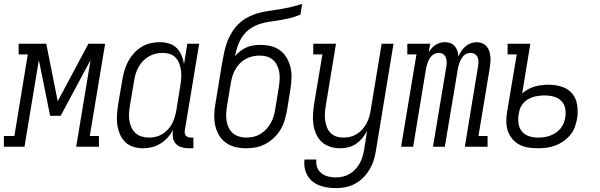

<svg xmlns="http://www.w3.org/2000/svg" viewBox="-65 -755 3085 988"><path d="M-45 0V-55H9L78 -475H31V-530H173L232 -234L390 -530H476L397 -55H444V0H327L401 -446L247 -159H193L135 -446L61 0Z M670 8Q644 8 619.5 0Q595 -8 578 -25.5Q561 -43 551.5 -66Q542 -89 538.5 -114Q535 -139 537 -165.5Q539 -192 543 -218L565 -348Q569 -371 576 -394.5Q583 -418 595 -440Q607 -462 624.5 -481.5Q642 -501 664 -514Q686 -527 710 -532.5Q734 -538 758 -538Q782 -538 805 -531Q828 -524 844 -508Q860 -492 869 -470.5Q878 -449 882 -426L899 -530H960L886 -84Q885 -76 886 -69Q887 -62 891.5 -57Q896 -52 902.5 -49.5Q909 -47 917 -47H930V8H907Q888 8 870 3Q852 -2 840 -15Q828 -28 825 -46.5Q822 -65 825 -84V-86Q814 -65 797 -46.5Q780 -28 759.5 -15.5Q739 -3 716 2.5Q693 8 670 8ZM701 -47Q718 -47 736 -51Q754 -55 769.5 -64.5Q785 -74 798 -87.5Q811 -101 819.5 -117Q828 -133 833.5 -150.5Q839 -168 842 -185L863 -315Q866 -334 867.5 -353.5Q869 -373 866.5 -391.5Q864 -410 857.5 -427.5Q851 -445 839 -458Q827 -471 809 -477Q791 -483 772 -483Q754 -483 735.5 -478.5Q717 -474 700.5 -464.5Q684 -455 670.5 -440.5Q657 -426 647.5 -409Q638 -392 633 -374.5Q628 -357 625 -339L603 -209Q600 -189 599 -170Q598 -151 601 -133Q604 -115 612 -98Q620 -81 633 -69.5Q646 -58 664 -52.5Q682 -47 701 -47Z M1201 8Q1173 8 1146 1.5Q1119 -5 1097.5 -20.5Q1076 -36 1062.5 -58.5Q1049 -81 1043 -107Q1037 -133 1037.5 -161.5Q1038 -190 1043 -218L1062 -334Q1066 -357 1069.5 -379.5Q1073 -402 1077 -425Q1082 -453 1087.5 -480.5Q1093 -508 1102.5 -535Q1112 -562 1127.5 -587.5Q1143 -613 1164.5 -633.5Q1186 -654 1212.5 -667.5Q1239 -681 1267 -688.5Q1295 -696 1323 -699.5Q1351 -703 1379 -708Q1407 -713 1435 -719.5Q1463 -726 1490 -735L1481 -680Q1456 -669 1429.5 -662.5Q1403 -656 1376.5 -651.5Q1350 -647 1323.5 -643.5Q1297 -640 1271 -631.5Q1245 -623 1221.5 -606.5Q1198 -590 1182.5 -567Q1167 -544 1158 -518Q1149 -492 1144 -466Q1156 -480 1171.5 -492Q1187 -504 1204.5 -511.5Q1222 -519 1239.5 -521.5Q1257 -524 1275 -524Q1303 -524 1329.5 -517.5Q1356 -511 1376.5 -495.5Q1397 -480 1410.5 -457Q1424 -434 1430 -408Q1436 -382 1435 -354Q1434 -326 1430 -299L1411 -182Q1406 -157 1398.5 -132.5Q1391 -108 1377 -85.5Q1363 -63 1343 -44.5Q1323 -26 1299.5 -13.5Q1276 -1 1250.5 3.5Q1225 8 1201 8ZM1202 -47Q1220 -47 1238.5 -51Q1257 -55 1274 -65Q1291 -75 1304.5 -89.5Q1318 -104 1327.5 -120.5Q1337 -137 1342.5 -155Q1348 -173 1351 -191L1370 -308Q1373 -327 1374 -346Q1375 -365 1372 -383.5Q1369 -402 1361 -418.5Q1353 -435 1339.5 -447Q1326 -459 1308 -464Q1290 -469 1271 -469Q1253 -469 1235 -465Q1217 -461 1200 -452Q1183 -443 1169.5 -429Q1156 -415 1146.5 -398.5Q1137 -382 1131.5 -364.5Q1126 -347 1123 -329L1103 -209Q1100 -189 1099 -170Q1098 -151 1101 -132.5Q1104 -114 1112 -97.5Q1120 -81 1133.5 -69.5Q1147 -58 1165 -52.5Q1183 -47 1202 -47Z M1665 213Q1643 213 1621.5 210Q1600 207 1580 199.5Q1560 192 1544 179.5Q1528 167 1517.5 149Q1507 131 1503 109.5Q1499 88 1502 66H1563Q1561 80 1563.5 93.5Q1566 107 1572.5 118Q1579 129 1589.5 137Q1600 145 1612 149.5Q1624 154 1637.5 156Q1651 158 1665 158Q1683 158 1701 153.5Q1719 149 1735.5 139Q1752 129 1765 114.5Q1778 100 1787 83.5Q1796 67 1801 49Q1806 31 1809 14L1824 -81Q1814 -62 1799.5 -44.5Q1785 -27 1766.5 -14.5Q1748 -2 1726.5 3Q1705 8 1685 8Q1658 8 1633.5 0Q1609 -8 1591 -24.5Q1573 -41 1562.5 -64Q1552 -87 1548 -112.5Q1544 -138 1545.5 -164.5Q1547 -191 1551 -218L1594 -475H1547V-530H1664L1611 -209Q1608 -190 1607 -171Q1606 -152 1608.5 -134Q1611 -116 1617.5 -99.5Q1624 -83 1636.5 -70.5Q1649 -58 1666 -52.5Q1683 -47 1702 -47Q1720 -47 1737 -51Q1754 -55 1770 -64.5Q1786 -74 1798.5 -88Q1811 -102 1820 -118Q1829 -134 1834 -150.5Q1839 -167 1842 -185L1899 -530H1960L1869 23Q1865 47 1857.5 71Q1850 95 1836.5 117.5Q1823 140 1804 159Q1785 178 1762 190.5Q1739 203 1714.5 208Q1690 213 1665 213Z M1999 0 2078 -475H2031V-530H2149L2141 -486Q2148 -497 2156.5 -507Q2165 -517 2176 -524Q2187 -531 2199.5 -534.5Q2212 -538 2224 -538Q2239 -538 2252.5 -533Q2266 -528 2275 -517.5Q2284 -507 2288.5 -493.5Q2293 -480 2294 -465Q2301 -480 2309.5 -493Q2318 -506 2330.5 -516.5Q2343 -527 2358 -532.5Q2373 -538 2388 -538Q2403 -538 2416.5 -532.5Q2430 -527 2439 -516.5Q2448 -506 2452.5 -492.5Q2457 -479 2458.5 -464Q2460 -449 2458.5 -434Q2457 -419 2455 -404L2397 -55H2444V0H2327L2395 -414Q2397 -426 2397 -438Q2397 -450 2392.5 -460.5Q2388 -471 2378 -477Q2368 -483 2356 -483Q2347 -483 2337 -479Q2327 -475 2320 -467.5Q2313 -460 2308 -451Q2303 -442 2299.5 -432.5Q2296 -423 2293.5 -413.5Q2291 -404 2290 -394L2224 0H2163L2232 -414Q2234 -426 2233.5 -438Q2233 -450 2228.5 -460.5Q2224 -471 2214.5 -477Q2205 -483 2193 -483Q2183 -483 2173.5 -479Q2164 -475 2156.5 -467.5Q2149 -460 2144 -451Q2139 -442 2135.5 -432.5Q2132 -423 2130 -413.5Q2128 -404 2126 -394L2061 0Z M2702 8Q2677 8 2652.5 4Q2628 0 2607.5 -11Q2587 -22 2571.5 -40Q2556 -58 2548.5 -80.5Q2541 -103 2540.5 -127.5Q2540 -152 2544 -177L2594 -475H2547V-530H2664L2622 -274Q2636 -287 2653 -296Q2670 -305 2687.5 -310Q2705 -315 2723 -317Q2741 -319 2759 -319Q2759 -319 2759 -319Q2759 -319 2759 -319Q2794 -319 2826.5 -308.5Q2859 -298 2879.5 -273.5Q2900 -249 2905 -214.5Q2910 -180 2905 -146Q2901 -124 2893 -101.5Q2885 -79 2869.5 -60.5Q2854 -42 2834 -28Q2814 -14 2792 -6Q2770 2 2747.5 5Q2725 8 2702 8ZM2703 -47Q2719 -47 2734.5 -49Q2750 -51 2765.5 -57Q2781 -63 2795 -72Q2809 -81 2819.5 -94Q2830 -107 2836 -122.5Q2842 -138 2844 -153Q2848 -176 2843 -199Q2838 -222 2822 -237Q2806 -252 2783.5 -258Q2761 -264 2737 -264Q2737 -264 2737 -264Q2737 -264 2737 -264Q2716 -264 2695 -260Q2674 -256 2654.5 -245.5Q2635 -235 2622 -216.5Q2609 -198 2606 -177L2604 -168Q2600 -144 2603 -120.5Q2606 -97 2620 -79.5Q2634 -62 2656.5 -54.5Q2679 -47 2703 -47Z"/></svg>

Font: Iosevka Slab Light
Style: Italic
Weight: 300
Italic angle: -9°
Monospace: yes
Designer: Belleve Invis
Foundry: Belleve Invis
Version: Version 11.1.1; ttfautohint (v1.8.3)